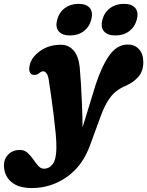

<svg xmlns="http://www.w3.org/2000/svg" viewBox="-128 -706 746 972"><path d="M356.5 -278Q387.5 -372.5 426.2 -426.5Q465 -480.5 518.5 -480.5Q554.5 -480.5 576 -456.5Q597.5 -432.5 597.5 -391.5Q597.5 -346 573.2 -318Q549 -290 510.5 -272.5Q482.5 -261 460.5 -244Q438.5 -227 419.8 -197.8Q401 -168.5 383 -121L328.5 27.5Q291 133 210.8 189.5Q130.5 246 33.5 246Q-35.5 246 -71.8 214.2Q-108 182.5 -108 129.5Q-108 98 -85.5 75.5Q-63 53 -27.5 53Q-5 53 11 67.2Q27 81.5 40 100.5Q53 119.5 65.8 133.8Q78.5 148 95 148Q121.5 148 139.2 124.2Q157 100.5 157.5 41.5Q158 13 153.8 -32Q149.5 -77 143.2 -127.5Q137 -178 130.2 -224.8Q123.5 -271.5 118.5 -303.5Q115.5 -324 107.5 -334.5Q99.5 -345 91 -345Q80.5 -345 71 -336Q64 -329.5 54.8 -327.5Q45.5 -325.5 37.5 -327.5Q28.5 -330 22.8 -341.5Q17 -353 23 -378.5Q33 -418.5 76.8 -449Q120.5 -479.5 181 -479.5Q218 -479.5 243.5 -451.8Q269 -424 275.5 -366.5Q279 -329.5 282 -279Q285 -228.5 287.2 -172.2Q289.5 -116 290 -61.5ZM226.5 -526.5Q186.5 -526.5 169 -547.8Q151.5 -569 161.5 -606.5Q171.5 -644 200.5 -665.2Q229.5 -686.5 269.5 -686.5Q309.5 -686.5 326.8 -665.2Q344 -644 334 -606.5Q324.5 -569.5 295.8 -548Q267 -526.5 226.5 -526.5ZM456 -526.5Q416 -526.5 398.2 -547.8Q380.5 -569 390.5 -606.5Q400.5 -644 429.5 -665.2Q458.5 -686.5 498.5 -686.5Q539.5 -686.5 557 -665.2Q574.5 -644 564.5 -606.5Q554.5 -569.5 525.8 -548Q497 -526.5 456 -526.5Z"/></svg>

Font: Fraunces 9pt SuperSoft
Style: Bold Italic
Weight: 700
Italic angle: -16°
Version: Version 1.000;[b76b70a41]